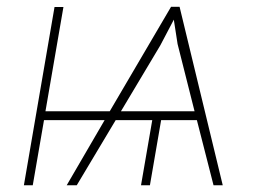

<svg xmlns="http://www.w3.org/2000/svg" viewBox="-20 -549 773 569"><path d="M114.7 -219.2H305.2L486.3 -527.8L486.8 -528.8H512.2L640.1 0H612.8L563.5 -192.9H457.5L424.3 0H397.9L431.2 -192.9H322.8L207.5 0H177.7L290 -192.9H110.4L77.1 0H50.8L141.6 -528.3H168ZM338.4 -219.2H556.6L506.3 -418.5L495.1 -490.7L455.1 -414.6Z"/></svg>

Font: Roboto Thin
Style: Italic
Weight: 250
Italic angle: -12°
Designer: Google
Version: Version 2.134; 2016